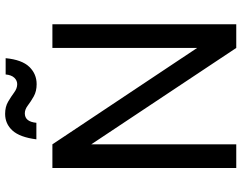

<svg xmlns="http://www.w3.org/2000/svg" viewBox="-114 -806 920 731"><g transform="rotate(-90 345.5 -440.0)"><path d="M72 0V-700H162L529 -149V-700H619V0H529L162 -552V0ZM391 -760Q364 -760 344.5 -771Q325 -782 310 -793.5Q295 -805 280 -805Q248 -805 244 -761H181Q189 -824 214.5 -852Q240 -880 278 -880Q305 -880 324.5 -868.5Q344 -857 359.5 -845.5Q375 -834 391 -834Q405 -834 415.5 -845Q426 -856 428 -878H490Q484 -816 457 -788Q430 -760 391 -760Z"/></g></svg>

Font: HostGroteskRegular
Style: Regular
Weight: 400
Designer: Doukan Karapınar based on Poppins by Indian Type Foundry, Jonny Pinhorn
Foundry: Element Type
Version: Version 1.001; ttfautohint (v1.8.4.7-5d5b)